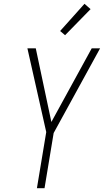

<svg xmlns="http://www.w3.org/2000/svg" viewBox="-20 -989 546 1009"><path d="M174 0 223 -295 124 -735H168L250 -348L462 -735H506L262 -290L214 0ZM322 -804 296 -826 424 -969 456 -941Z"/></svg>

Font: Iosevka SS18 Extralight
Style: Italic
Weight: 200
Italic angle: -9°
Monospace: yes
Designer: Belleve Invis
Foundry: Belleve Invis
Version: Version 25.1.1; ttfautohint (v1.8.4)